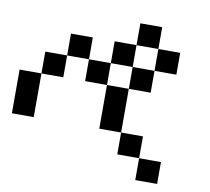

<svg xmlns="http://www.w3.org/2000/svg" viewBox="-92 -978 1183 1082"><g transform="rotate(10 500.0 -437.5)"><path d="M0 -250V-500H125V-250ZM250 -625V-500H125V-625ZM250 -750H375V-625H250ZM500 -250V-500H625V-250ZM500 -625V-500H375V-625ZM500 -750H625V-625H500ZM750 -250V-125H625V-250ZM750 -125H875V0H750ZM750 -625V-500H625V-625ZM750 -875V-750H625V-875ZM750 -750H875V-625H750Z"/></g></svg>

Font: GalmuriMono7 Regular
Style: Regular
Weight: 400
Designer: Lee Minseo (quiple)
Version: Version 2.399;hotconv 1.1.1;makeotfexe 2.6.0 DEVELOPMENT